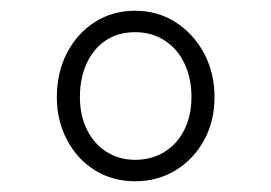

<svg xmlns="http://www.w3.org/2000/svg" viewBox="-20 -730 506 358"><path d="M232 -392Q190 -392 157 -412.5Q124 -433 105 -469Q86 -505 86 -549Q86 -595 105 -631.5Q124 -668 157 -689Q190 -710 232 -710Q274 -710 307.5 -688.5Q341 -667 360.5 -630.5Q380 -594 380 -549Q380 -504 360.5 -468.5Q341 -433 307.5 -412.5Q274 -392 232 -392ZM232 -432Q263 -432 287 -447Q311 -462 324 -488.5Q337 -515 337 -549Q337 -584 324 -611.5Q311 -639 287 -654.5Q263 -670 232 -670Q200 -670 177 -654.5Q154 -639 141.5 -611.5Q129 -584 129 -549Q129 -515 142 -488.5Q155 -462 178.5 -447Q202 -432 232 -432Z"/></svg>

Font: Lexend Giga ExtraLight
Style: Regular
Weight: 250
Version: Version 1.007